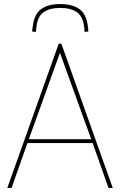

<svg xmlns="http://www.w3.org/2000/svg" viewBox="-20 -925 591 945"><path d="M16 0 269 -710H282L535 0H514L436 -221H115L37 0ZM122 -240H429L275 -665ZM276 -905Q337 -905 371.5 -880Q406 -855 413 -792Q414 -781 415 -770L396 -768Q396 -773 395.5 -778Q395 -783 395 -787Q389 -844 358.5 -865Q328 -886 276 -886Q225 -886 194.5 -865Q164 -844 159 -788Q157 -777 157 -768L138 -770Q138 -776 139 -781.5Q140 -787 141 -793Q148 -855 182 -880Q216 -905 276 -905Z"/></svg>

Font: Georama Thin
Style: Regular
Weight: 100
Designer: Jean-Baptiste Levee
Foundry: Production Type
Version: Version 1.000